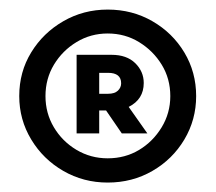

<svg xmlns="http://www.w3.org/2000/svg" viewBox="-20 -662 457 407"><path d="M208.3 -275Q156.9 -275 114.2 -299.7Q71.5 -324.3 46.2 -366.3Q20.8 -408.3 20.8 -458.3Q20.8 -509.7 46.2 -551Q71.5 -592.4 114.2 -617Q156.9 -641.7 208.3 -641.7Q260.4 -641.7 303.1 -617Q345.8 -592.4 370.8 -550.7Q395.8 -509 395.8 -458.3Q395.8 -408.3 370.8 -366.3Q345.8 -324.3 303.1 -299.7Q260.4 -275 208.3 -275ZM76.4 -458.3Q76.4 -422.2 94.1 -392.4Q111.8 -362.5 142 -344.4Q172.2 -326.4 208.3 -326.4Q245.1 -326.4 274.7 -344.1Q304.2 -361.8 322.6 -392Q341 -422.2 341 -458.3Q341 -495.1 322.9 -524.7Q304.9 -554.2 275 -572.6Q245.1 -591 208.3 -591Q172.2 -591 142.4 -572.9Q112.5 -554.9 94.4 -525Q76.4 -495.1 76.4 -458.3ZM142.4 -379.2V-545.8H216.7Q248.6 -545.8 266.7 -528.1Q284.7 -510.4 284.7 -486.1Q284.7 -451.4 252.8 -435.4L292.4 -379.2H238.2L204.9 -427.8H190.3V-379.2ZM190.3 -463.2H209Q222.9 -463.2 229.9 -469.8Q236.8 -476.4 236.8 -485.4Q236.8 -507.6 209 -507.6H190.3Z"/></svg>

Font: Afacad SemiBold
Style: Regular
Weight: 600
Designer: Kristian Moeller
Foundry: Dicotype
Version: Version 1.000